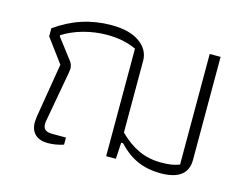

<svg xmlns="http://www.w3.org/2000/svg" viewBox="-79 -647 1008 783"><g transform="rotate(15 425.0 -256.0)"><path d="M103 -59Q103 -66 105 -82L143 -312L69 -412V-446Q175 -522 303 -522Q381 -522 423 -491.5Q465 -461 465 -415V-112Q505 -72 548 -52.5Q591 -33 641 -33Q667 -33 684 -35.5Q701 -38 720 -45V-512H766V-77Q766 10 651 10Q599 10 555.5 -8.5Q512 -27 473 -69H465L461 0H420V-454Q367 -479 297 -479Q246 -479 197 -465.5Q148 -452 111 -428V-423L176 -338Q187 -324 187 -307Q187 -302 185 -290L148 -85Q145 -73 145 -63Q145 -46 154.5 -38.5Q164 -31 186 -31H242V-1Q209 10 175 10Q141 10 122 -8Q103 -26 103 -59Z"/></g></svg>

Font: Athiti Light
Style: Regular
Weight: 300
Designer: CadsonDemak Team
Foundry: CadsonDemak
Version: Version 1.032